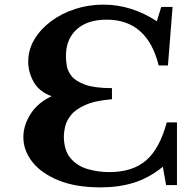

<svg xmlns="http://www.w3.org/2000/svg" viewBox="-20 -800 833 830"><path d="M658 -708 677 -770H726L706 -517H666Q617 -715 441 -715Q358 -715 311.5 -673Q265 -631 265 -557Q265 -540 268.5 -516.5Q272 -493 289.5 -471Q307 -449 348 -434Q389 -419 464 -419V-371Q391 -365 348.5 -346Q306 -327 286.5 -302Q267 -277 261.5 -252.5Q256 -228 256 -212Q256 -150 285 -116Q314 -82 359.5 -69Q405 -56 452 -56Q553 -56 611.5 -106.5Q670 -157 701 -271H745V0H698L684 -79Q623 -30 558 -10Q493 10 415 10Q307 10 232.5 -20.5Q158 -51 119.5 -100.5Q81 -150 81 -207Q81 -258 112 -307Q143 -356 203 -384Q149 -404 125.5 -446Q102 -488 102 -533Q102 -585 128.5 -629.5Q155 -674 200.5 -708Q246 -742 304.5 -761Q363 -780 427 -780Q489 -780 547 -761.5Q605 -743 658 -708Z"/></svg>

Font: Libre Baskerville
Style: Bold
Weight: 700
Designer: Pablo Impallari, Rodrigo Fuenzalida
Foundry: Pablo Impallari, Rodrigo Fuenzalida
Version: Version 1.051; ttfautohint (v1.8.4.7-5d5b)